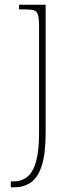

<svg xmlns="http://www.w3.org/2000/svg" viewBox="-20 -556 324 816"><path d="M26 240V215H37Q71 215 95.5 196Q120 177 133 131.5Q146 86 146 8V-442Q146 -477 141.5 -492.5Q137 -508 124.5 -512Q112 -516 86 -516H61V-536H174V8Q174 97 157.5 148Q141 199 111 219.5Q81 240 42 240Z"/></svg>

Font: Noto Serif Lao Thin
Style: Regular
Weight: 250
Designer: Monotype Design Team
Foundry: Monotype Imaging Inc.
Version: Version 2.003